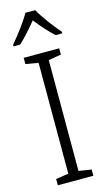

<svg xmlns="http://www.w3.org/2000/svg" viewBox="-142 -1044 573 1039"><g transform="rotate(-15 144.5 -524.5)"><path d="M172 -998H117C93 -954 42 -888 8 -848V-839H45C77 -868 114 -911 145 -948C175 -910 211 -868 244 -839H281V-848C249 -884 196 -953 172 -998ZM244 -51V-86L173 -97V-718L244 -730V-765H45V-730L116 -718V-97L45 -86V-51Z"/></g></svg>

Font: Noto Sans Tamil UI SemiCondensed Light
Style: Regular
Weight: 300
Width: 4
Designer: Jelle Bosma - Monotype Design Team
Foundry: Monotype Imaging Inc.
Version: Version 2.004